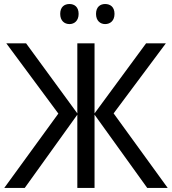

<svg xmlns="http://www.w3.org/2000/svg" viewBox="-20 -928 850 948"><path d="M1 0H102.1L361.8 -361.8V0H446.8V-361.8L707 0H808.1L541 -368.2L798.8 -713.9H701.2L446.8 -368.2V-713.9H361.8V-368.2L108.9 -713.9H11.2L268.1 -367.2ZM277.3 -859.4C277.3 -825.7 297.9 -809.1 323.2 -809.1C347.2 -809.1 368.2 -825.7 368.2 -859.4C368.2 -894 347.2 -908.2 323.2 -908.2C297.9 -908.2 277.3 -894 277.3 -859.4ZM454.1 -859.4C454.1 -825.7 475.1 -809.1 499 -809.1C524.4 -809.1 545.4 -825.7 545.4 -859.4C545.4 -894 524.4 -908.2 499 -908.2C475.1 -908.2 454.1 -894 454.1 -859.4Z"/></svg>

Font: Avrile Sans
Style: Regular
Weight: 400
Designer: Monotype Design Team, Google (font), Stefan Peev (BGR Cyrillic), Cristiano Sobral (main changes)
Foundry: The Avrile Sans Project Authors
Version: Version 3.110